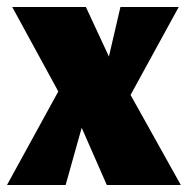

<svg xmlns="http://www.w3.org/2000/svg" viewBox="-28 -530 538 550"><path d="M139 -268 7 -510H218L284 -368L317 -510H484L346 -258L490 0H278L206 -164L160 0H-8Z"/></svg>

Font: Sansita ExtraBold
Style: Regular
Weight: 800
Designer: Pablo Cosgaya
Foundry: Omnibus-Type
Version: Version 1.006